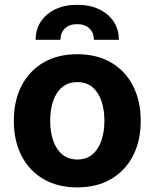

<svg xmlns="http://www.w3.org/2000/svg" viewBox="-20 -782 654 812"><path d="M306.6 10.5Q223.8 10.5 163.6 -24.8Q103.4 -60.1 70.9 -123.4Q38.5 -186.7 38.5 -270.7Q38.5 -355.3 70.9 -418.7Q103.4 -482.1 163.6 -517.4Q223.8 -552.7 306.6 -552.7Q389.6 -552.7 449.9 -517.4Q510.1 -482.1 542.6 -418.7Q575.2 -355.3 575.2 -270.7Q575.2 -186.7 542.6 -123.4Q510.1 -60.1 449.9 -24.8Q389.6 10.5 306.6 10.5ZM307.2 -107.4Q345.1 -107.4 370.4 -128.6Q395.7 -149.8 408.6 -187Q421.5 -224.1 421.5 -271.3Q421.5 -319.1 408.6 -356Q395.7 -392.8 370.4 -413.8Q345.1 -434.8 307.2 -434.8Q269.2 -434.8 243.6 -413.8Q218 -392.8 205.1 -356Q192.2 -319.1 192.2 -271.3Q192.2 -224.1 205.1 -187Q218 -149.8 243.6 -128.6Q269.2 -107.4 307.2 -107.4ZM130.7 -613.7Q130.7 -657.9 152.9 -691.2Q175.1 -724.4 214.7 -743.1Q254.4 -761.7 306.6 -761.7Q359.1 -761.7 398.6 -743.1Q438.2 -724.4 460.4 -691.2Q482.6 -657.9 482.6 -613.7H377Q377 -643.9 357.9 -661.9Q338.9 -679.9 306.6 -679.9Q273.8 -679.9 254.8 -661.9Q235.7 -643.9 235.7 -613.7Z"/></svg>

Font: Inter V
Style: 
Weight: 400
Designer: Rasmus Andersson
Foundry: rsms
Version: Version 4.000;git-a3f224843